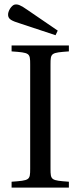

<svg xmlns="http://www.w3.org/2000/svg" viewBox="-20 -858 368 878"><path d="M17 -788C19 -770 32 -763 74 -750L234 -697L244 -718L108 -811C75 -834 62 -840 47 -837C33 -834 15 -807 17 -788ZM33 0H295V-27C213 -33 211 -34 211 -87V-563C211 -616 213 -617 295 -623V-650H33V-623C116 -617 118 -616 118 -563V-87C118 -34 116 -33 33 -27Z"/></svg>

Font: erewhon
Style: Regular
Weight: 400
Version: Version 1.0.0